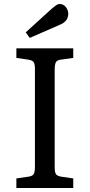

<svg xmlns="http://www.w3.org/2000/svg" viewBox="-20 -942 449 962"><path d="M62 0V-48L124 -57Q143 -60 149 -70Q155 -80 155 -108V-596Q155 -622 148.5 -631Q142 -640 122 -643L62 -652V-700H347V-652L284 -643Q266 -641 260 -630Q254 -619 254 -592V-104Q254 -79 260.5 -69.5Q267 -60 286 -57L347 -48V0ZM129 -752 109 -780 240 -899Q253 -910 261.5 -916Q270 -922 279 -922Q298 -922 310 -906.5Q322 -891 322 -874Q322 -853 311 -839.5Q300 -826 280 -818Z"/></svg>

Font: Literata 12pt
Style: Regular
Weight: 400
Designer: Latin by Veronika Burian and Jose Scaglione. Greek by Irene Vlachou. Cyrillic by Vera Evstafieva.
Foundry: TypeTogether
Version: Version 3.002